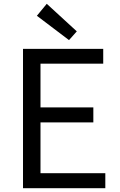

<svg xmlns="http://www.w3.org/2000/svg" viewBox="-20 -990 629 1010"><path d="M101 0V-733H523V-655H193V-425H471V-346H193V-79H534V0ZM343 -779 174 -907 226 -970 384 -825Z"/></svg>

Font: Noto Sans TC Thin
Style: Regular
Weight: 400
Version: Version 2.004-H2;hotconv 1.0.118;makeotfexe 2.5.65603